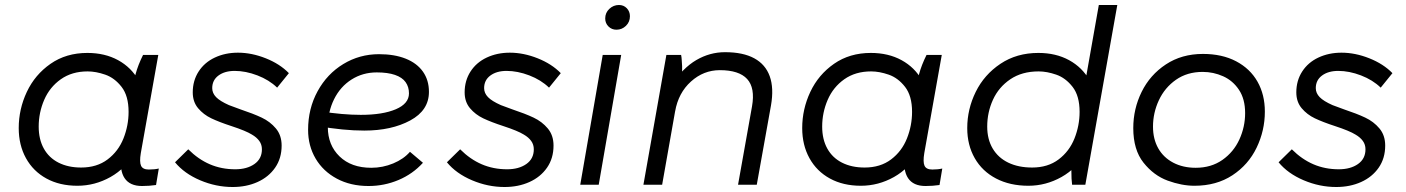

<svg xmlns="http://www.w3.org/2000/svg" viewBox="-20 -740 5630 769"><path d="M467 -115 491 -113 518 -423Q519 -428 523 -443Q533 -480 553 -520H614L544 -127Q538 -91 545 -76Q552 -61 576 -61Q599 -61 616 -65L605 1Q578 5 549 5Q500 5 479 -26.5Q458 -58 467 -115ZM564 -301Q564 -204 524.5 -135Q485 -66 422.5 -31Q360 4 290 4Q219 4 166 -25Q113 -54 84 -106.5Q55 -159 55 -227Q55 -303 87.5 -372Q120 -441 182.5 -484.5Q245 -528 330 -528Q400 -528 453 -499Q506 -470 535 -418Q564 -366 564 -301ZM135 -233Q135 -182 155.5 -145Q176 -108 214.5 -88.5Q253 -69 305 -69Q368 -69 411 -101.5Q454 -134 474.5 -185.5Q495 -237 495 -292Q495 -356 467 -392Q439 -428 401.5 -441Q364 -454 331 -454Q268 -454 223.5 -422.5Q179 -391 157 -340Q135 -289 135 -233Z M681 -90 734 -142Q774 -102 820.5 -82Q867 -62 922 -62Q969 -62 999 -83Q1029 -104 1029 -142Q1029 -161 1018.5 -175.5Q1008 -190 989 -201Q965 -216 907 -235Q858 -251 826.5 -266Q795 -281 773.5 -306.5Q752 -332 752 -370Q752 -417 775.5 -453.5Q799 -490 840.5 -509.5Q882 -529 933 -529Q988 -529 1044.5 -506.5Q1101 -484 1137 -447L1090 -389Q1058 -420 1011 -438Q964 -456 920 -456Q880 -456 855 -437.5Q830 -419 830 -387Q830 -367 845.5 -351Q861 -335 897 -319Q920 -311 943 -302Q994 -285 1028 -269Q1062 -253 1085 -225.5Q1108 -198 1108 -157Q1108 -106 1082 -68.5Q1056 -31 1011.5 -11Q967 9 912 9Q845 9 781.5 -18Q718 -45 681 -90Z M1214 -220Q1214 -305 1252 -374.5Q1290 -444 1355 -483.5Q1420 -523 1498 -523Q1560 -523 1605 -505Q1650 -487 1674 -453Q1698 -419 1698 -372Q1698 -298 1623 -257.5Q1548 -217 1439 -217Q1356 -217 1253 -235L1264 -294Q1353 -280 1425 -280Q1513 -280 1565.5 -302.5Q1618 -325 1618 -366Q1618 -392 1604.5 -411Q1591 -430 1562 -440Q1533 -450 1489 -450Q1433 -450 1388 -421.5Q1343 -393 1318 -342.5Q1293 -292 1293 -231Q1293 -159 1340 -113.5Q1387 -68 1467 -68Q1513 -68 1555 -85.5Q1597 -103 1622 -132L1674 -88Q1633 -43 1576 -19Q1519 5 1456 5Q1384 5 1329 -24.5Q1274 -54 1244 -105Q1214 -156 1214 -220Z M1770 -90 1823 -142Q1863 -102 1909.5 -82Q1956 -62 2011 -62Q2058 -62 2088 -83Q2118 -104 2118 -142Q2118 -161 2107.5 -175.5Q2097 -190 2078 -201Q2054 -216 1996 -235Q1947 -251 1915.5 -266Q1884 -281 1862.5 -306.5Q1841 -332 1841 -370Q1841 -417 1864.5 -453.5Q1888 -490 1929.5 -509.5Q1971 -529 2022 -529Q2077 -529 2133.5 -506.5Q2190 -484 2226 -447L2179 -389Q2147 -420 2100 -438Q2053 -456 2009 -456Q1969 -456 1944 -437.5Q1919 -419 1919 -387Q1919 -367 1934.5 -351Q1950 -335 1986 -319Q2009 -311 2032 -302Q2083 -285 2117 -269Q2151 -253 2174 -225.5Q2197 -198 2197 -157Q2197 -106 2171 -68.5Q2145 -31 2100.5 -11Q2056 9 2001 9Q1934 9 1870.5 -18Q1807 -45 1770 -90Z M2394 -520H2468L2378 0H2304ZM2404 -666Q2404 -689 2420.5 -704.5Q2437 -720 2459 -720Q2478 -720 2490.5 -707Q2503 -694 2503 -675Q2503 -652 2487 -636.5Q2471 -621 2449 -621Q2430 -621 2417 -634Q2404 -647 2404 -666Z M2649 -520H2708Q2710 -510 2710.5 -499Q2711 -488 2712 -475Q2712 -458 2712 -441L2700 -385L2632 0H2557ZM2884 -531Q2956 -531 3001 -506.5Q3046 -482 3063 -434.5Q3080 -387 3068 -318L3011 0H2936L2992 -314Q3005 -388 2972.5 -423.5Q2940 -459 2863 -459Q2798 -459 2747.5 -413.5Q2697 -368 2684 -294L2669 -399Q2715 -468 2769 -499.5Q2823 -531 2884 -531Z M3605 -115 3629 -113 3656 -423Q3657 -428 3661 -443Q3671 -480 3691 -520H3752L3682 -127Q3676 -91 3683 -76Q3690 -61 3714 -61Q3737 -61 3754 -65L3743 1Q3716 5 3687 5Q3638 5 3617 -26.5Q3596 -58 3605 -115ZM3702 -301Q3702 -204 3662.5 -135Q3623 -66 3560.5 -31Q3498 4 3428 4Q3357 4 3304 -25Q3251 -54 3222 -106.5Q3193 -159 3193 -227Q3193 -303 3225.5 -372Q3258 -441 3320.5 -484.5Q3383 -528 3468 -528Q3538 -528 3591 -499Q3644 -470 3673 -418Q3702 -366 3702 -301ZM3273 -233Q3273 -182 3293.5 -145Q3314 -108 3352.5 -88.5Q3391 -69 3443 -69Q3506 -69 3549 -101.5Q3592 -134 3612.5 -185.5Q3633 -237 3633 -292Q3633 -356 3605 -392Q3577 -428 3539.5 -441Q3502 -454 3469 -454Q3406 -454 3361.5 -422.5Q3317 -391 3295 -340Q3273 -289 3273 -233Z M4276 -124 4341 -392H4323L4381 -720H4455L4327 0H4274Q4271 -20 4271 -59.5Q4271 -99 4276 -124ZM4373 -301Q4373 -204 4333.5 -135Q4294 -66 4231.5 -31Q4169 4 4099 4Q4025 4 3969.5 -25Q3914 -54 3884 -106.5Q3854 -159 3854 -227Q3854 -303 3888 -372Q3922 -441 3987 -484.5Q4052 -528 4139 -528Q4209 -528 4262 -499Q4315 -470 4344 -418Q4373 -366 4373 -301ZM3934 -233Q3934 -182 3956 -145Q3978 -108 4018.5 -88.5Q4059 -69 4114 -69Q4177 -69 4220 -101.5Q4263 -134 4283.5 -185.5Q4304 -237 4304 -292Q4304 -356 4276 -392Q4248 -428 4210.5 -441Q4173 -454 4140 -454Q4073 -454 4026.5 -422.5Q3980 -391 3957 -340.5Q3934 -290 3934 -233Z M4519 -227Q4519 -304 4552.5 -372Q4586 -440 4649.5 -482Q4713 -524 4798 -524Q4875 -524 4931 -494.5Q4987 -465 5016.5 -413Q5046 -361 5046 -293Q5046 -217 5013 -148.5Q4980 -80 4916 -38Q4852 4 4764 4Q4713 4 4657 -16.5Q4601 -37 4560 -88.5Q4519 -140 4519 -227ZM4967 -287Q4967 -343 4942.5 -380Q4918 -417 4879 -434.5Q4840 -452 4797 -452Q4735 -452 4690 -420.5Q4645 -389 4621.5 -338.5Q4598 -288 4598 -233Q4598 -183 4619 -146Q4640 -109 4679 -88.5Q4718 -68 4769 -68Q4831 -68 4876 -99.5Q4921 -131 4944 -181.5Q4967 -232 4967 -287Z M5101 -90 5154 -142Q5194 -102 5240.5 -82Q5287 -62 5342 -62Q5389 -62 5419 -83Q5449 -104 5449 -142Q5449 -161 5438.5 -175.5Q5428 -190 5409 -201Q5385 -216 5327 -235Q5278 -251 5246.5 -266Q5215 -281 5193.5 -306.5Q5172 -332 5172 -370Q5172 -417 5195.5 -453.5Q5219 -490 5260.5 -509.5Q5302 -529 5353 -529Q5408 -529 5464.5 -506.5Q5521 -484 5557 -447L5510 -389Q5478 -420 5431 -438Q5384 -456 5340 -456Q5300 -456 5275 -437.5Q5250 -419 5250 -387Q5250 -367 5265.5 -351Q5281 -335 5317 -319Q5340 -311 5363 -302Q5414 -285 5448 -269Q5482 -253 5505 -225.5Q5528 -198 5528 -157Q5528 -106 5502 -68.5Q5476 -31 5431.5 -11Q5387 9 5332 9Q5265 9 5201.5 -18Q5138 -45 5101 -90Z"/></svg>

Font: Fixel Italic Variable Display Thin
Style: Italic
Weight: 100
Italic angle: -10°
Designer: AlfaBravo + MacPaw
Foundry: Kyrylo Tkachov, Marchela Mozhyna, Serhii Makarenko, Maria Weinstein, Zakhar Kryvoshyya
Version: Version 1.210;Glyphs 3.2 (3217)